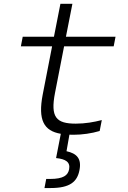

<svg xmlns="http://www.w3.org/2000/svg" viewBox="-20 -690 660 993"><path d="M360.5 7C404 7 454 0 495.5 -12.5L506.5 -69C466 -58.5 420.5 -50.5 372 -50.5C270.5 -50.5 240 -83.5 264.5 -209.5L311.5 -450.5H568L577.5 -500H321L354.5 -670.5H292.5L259 -500H97.5L88 -450.5H249.5L201 -201.5C175.5 -69 206.5 -13 294.5 2L270 127.5C319.5 132.5 344.5 148 337.5 185.5C331.5 216.5 308.5 235.5 238.5 235.5H219L210 282.5H242C342 282.5 379.5 250 391 190C403 129.5 376 103.5 324 92L339 6.5Z"/></svg>

Font: Monaspace Neon ExtraLight
Style: Italic
Weight: 200
Italic angle: -11°
Designer: Riley Cran & the Lettermatic Team
Foundry: Lettermatic
Version: Version 1.200 (Monaspace Neon)